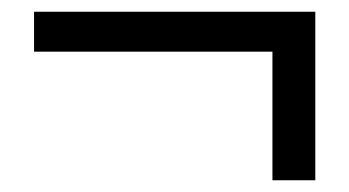

<svg xmlns="http://www.w3.org/2000/svg" viewBox="-20 -423 595 327"><path d="M444 -116H517V-403H38V-335H444Z"/></svg>

Font: Noto Sans Mono CJK SC Regular
Style: Regular
Weight: 400
Designer: Ryoko NISHIZUKA (kana & ideographs); Paul D. Hunt (Latin, Greek & Cyrillic); Wenlong ZHANG (bopomofo); Sandoll Communica
Foundry: Adobe Systems Incorporated
Version: Version 1.005;PS 1.005;hotconv 1.0.96;makeotf.lib2.5.65012